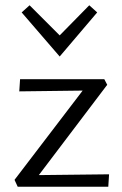

<svg xmlns="http://www.w3.org/2000/svg" viewBox="-20 -707 463 727"><path d="M393 -47 390 0H47L35 -26L293 -364L53 -361L56 -407H375L386 -386L127 -44ZM62 -660 92 -687 206 -573 318 -687 348 -660 206 -493Z"/></svg>

Font: Ysabeau
Style: Regular
Weight: 400
Designer: Christian Thalmann (Catharsis Fonts)
Version: Version 0.003